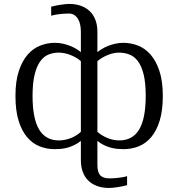

<svg xmlns="http://www.w3.org/2000/svg" viewBox="-20 -747 906 976"><path d="M279.8 -33.2Q294.9 -33.2 310.5 -36.4Q326.2 -39.6 340.8 -45.4Q355.5 -51.3 368.2 -59.3Q380.9 -67.4 391.1 -76.7V-436Q379.4 -446.3 365.5 -454.3Q351.6 -462.4 336.9 -468Q322.3 -473.6 307.4 -476.6Q292.5 -479.5 279.3 -479.5Q250.5 -479.5 226.1 -469.5Q201.7 -459.5 183.8 -434.3Q166 -409.2 155.8 -366.7Q145.5 -324.2 145.5 -259.3Q145.5 -144.5 178.7 -88.9Q211.9 -33.2 279.8 -33.2ZM586.4 -33.2Q654.3 -33.2 687.5 -88.9Q720.7 -144.5 720.7 -259.3Q720.7 -325.7 710.2 -368.4Q699.7 -411.1 681.2 -435.8Q662.6 -460.4 637.7 -470Q612.8 -479.5 583.5 -479.5Q570.3 -479.5 555.9 -476.3Q541.5 -473.1 527.3 -467.3Q513.2 -461.4 499.5 -453.4Q485.8 -445.3 475.1 -436V-76.7Q496.1 -58.1 525.9 -45.7Q555.7 -33.2 586.4 -33.2ZM475.1 91.8Q475.1 128.4 489.5 144Q503.9 159.7 536.1 159.7Q543.5 159.7 554 159.2Q564.5 158.7 576.7 157.5Q588.9 156.2 601.8 154.1Q614.7 151.9 626 148.4V194.3Q614.7 197.3 602.3 200Q589.8 202.6 577.6 204.3Q565.4 206.1 554.4 207.3Q543.5 208.5 535.6 208.5Q500.5 208.5 473.4 198.5Q446.3 188.5 428 170.2Q409.7 151.9 400.4 125.7Q391.1 99.6 391.1 67.4V-30.8Q374.5 -17.6 357.2 -9.3Q339.8 -1 322.8 3.7Q305.7 8.3 289.1 9.8Q272.5 11.2 257.8 11.2Q217.3 11.2 181.2 -3.2Q145 -17.6 117.7 -49.8Q90.3 -82 74.5 -133.5Q58.6 -185.1 58.6 -259.3Q58.6 -334.5 75.7 -386Q92.8 -437.5 120.8 -469.5Q148.9 -501.5 185.1 -515.4Q221.2 -529.3 258.8 -529.3Q280.8 -529.3 300.8 -524.7Q320.8 -520 337.9 -513.2Q355 -506.3 368.7 -497.8Q382.3 -489.3 391.1 -481.9V-585.9Q391.1 -604 387.7 -620.8Q384.3 -637.7 376.7 -650.4Q369.1 -663.1 357.7 -670.7Q346.2 -678.2 330.1 -678.2Q322.8 -678.2 312.3 -677.7Q301.8 -677.2 289.6 -676Q277.3 -674.8 264.4 -672.6Q251.5 -670.4 240.2 -667V-712.9Q251 -715.8 263.7 -718.5Q276.4 -721.2 288.6 -722.9Q300.8 -724.6 311.8 -725.8Q322.8 -727.1 330.6 -727.1Q365.7 -727.1 392.6 -717Q419.4 -707 437.7 -688.7Q456.1 -670.4 465.6 -644.3Q475.1 -618.2 475.1 -585.9V-481.9Q483.9 -489.3 497.6 -497.8Q511.2 -506.3 528.3 -513.2Q545.4 -520 565.4 -524.7Q585.4 -529.3 607.4 -529.3Q645 -529.3 681.2 -515.4Q717.3 -501.5 745.4 -469.5Q773.4 -437.5 790.5 -386Q807.6 -334.5 807.6 -259.3Q807.6 -185.1 791.7 -133.5Q775.9 -82 748.5 -49.8Q721.2 -17.6 685.1 -3.2Q648.9 11.2 608.4 11.2Q593.8 11.2 577.1 9.8Q560.5 8.3 543.2 3.7Q525.9 -1 508.5 -9.3Q491.2 -17.6 475.1 -30.8Z"/></svg>

Font: Arian AMU Serif
Style: Regular
Weight: 400
Designer: Ruben Hakobyan (Tarumian)
Foundry: Ruben Hakobyan (Tarumian)
Version: Version 1.002